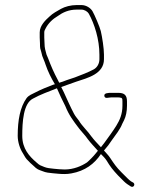

<svg xmlns="http://www.w3.org/2000/svg" viewBox="-20 -704 600 759"><path d="M214 -377 208 -389C193.8 -415.1 181.1 -444.3 170 -474L164 -488C160 -503.8 156 -513.1 156 -533C155.3 -541 155 -548.7 155 -556V-576C155 -580.7 156.7 -585.7 160 -591C170.5 -612 188.4 -629 209 -641C228.1 -654.9 251.9 -666 283 -666H302C314 -666 326.4 -658.1 331 -650C353.3 -609.9 373 -548.6 373 -488V-470C373 -452 363.6 -437 351 -430C328.5 -417.7 301.7 -407.9 276 -398L243 -387C231.7 -382.3 222 -379 214 -377ZM367 -108C366.3 -106.7 363.3 -103 358 -97C350.7 -87.6 333.1 -69.5 324 -62C302.5 -47.7 271.3 -34 235.5 -34C227.8 -34 220.7 -34.3 214 -35L192 -37C179.2 -38.2 165.1 -39.7 155 -44C139.9 -50.5 138.3 -48.9 124 -62C95.9 -86.1 68 -116.5 68 -167C68 -221.8 72.2 -295.1 110 -314C139.8 -330.6 171.1 -341.4 205 -355C214.6 -332 227 -307 238 -285C252.5 -248.8 269.7 -226.2 291.5 -197.5C302.4 -183.2 317.7 -168 327 -154C339.3 -137.6 350.4 -126.8 367 -108ZM447 -337H420C407.8 -337 390.4 -336.5 392.5 -324.5C394.7 -312.1 409.2 -319 420 -319H447C451 -319 455.3 -318.3 460 -317C464.3 -314.8 464 -308.7 464 -303V-286C464 -252.7 453.1 -228.7 440 -207.5C426.7 -185.9 407.8 -160.4 393 -140L379 -122C364.7 -137.4 352 -150.3 341 -165C328.3 -184.1 303.5 -206.8 292 -227C285 -236.9 278.5 -243.2 272.5 -254.5C258 -282 245.5 -310.6 232 -340L222 -360C237.6 -365.7 265 -375.3 281 -381C325.5 -395.8 391 -411 391 -470V-488C391 -512.7 384 -557.6 378.5 -581C374.7 -597.1 353.1 -647.1 346 -659C338.9 -671.9 321.1 -684 302 -684H283C259.7 -684 236.9 -677.8 221 -669C206.7 -661 187.6 -650.6 176 -639C160.6 -625.2 137 -603.2 137 -576V-556C137 -548.7 137.3 -541 138 -533C138 -524.3 138.3 -517.7 139 -513L143 -499C144.3 -494.3 145.7 -489 147 -483C151.3 -470.1 156.1 -462.1 160 -449C169.1 -421.8 182.6 -395 197 -371C194.3 -370.3 192 -369.7 190 -369C166.1 -359.8 141.8 -350.2 120.5 -339C106.7 -331.8 94.1 -327.8 85 -316C59.6 -280.4 50 -229.4 50 -167C50 -142.2 59.5 -114.7 70 -99C76.5 -87.3 82.4 -76.3 92 -68C96 -63.3 102.7 -57 112 -49C127.4 -33.6 131.6 -33.5 149 -27C160.4 -21.9 175.6 -20.3 190 -19L212 -17C219.3 -16.3 227.2 -16 235.5 -16C243.8 -16 252.7 -16.8 262 -18.5C316.4 -28.2 353.2 -56.3 379 -95C387.3 -86.7 394.6 -79.6 401 -70C416.2 -44.7 425.8 -32.6 447 -10L470 13C478.5 21.5 487.1 26.8 497 33C507.7 39.7 516.3 24.7 507 18L498 13C493.3 9.7 488.3 5.3 483 0L460 -23C439.9 -43.1 430.9 -56.6 416 -79C408.5 -90.8 399.9 -98.3 391 -109C402.8 -122.2 413.8 -136.5 423 -151C436.1 -169.1 455.3 -193.4 463 -214L470.5 -229C477.7 -243.4 482 -263.8 482 -286V-303C482 -327.4 472.2 -337 447 -337Z"/></svg>

Font: HoneyBee
Style: BLn
Weight: 100
Foundry: Cannot Into Space Fonts
Version: Version 0.89